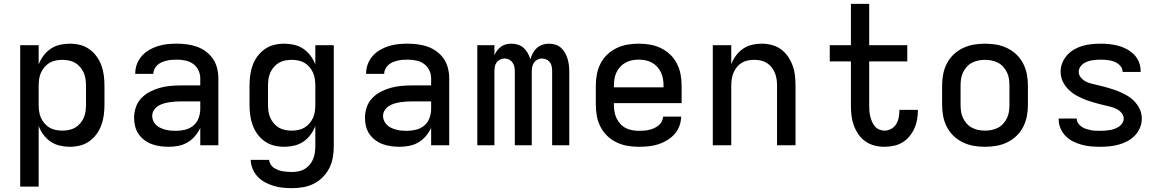

<svg xmlns="http://www.w3.org/2000/svg" viewBox="-20 -755 6040 998"><path d="M85 215V-520H181V-420Q190 -444 206 -465.5Q222 -487 243.5 -501.5Q265 -516 291 -522Q317 -528 343 -528Q370 -528 396 -521.5Q422 -515 444 -499.5Q466 -484 482 -462Q498 -440 507 -415Q516 -390 519.5 -363.5Q523 -337 523 -310V-210Q523 -183 519.5 -156.5Q516 -130 507 -105Q498 -80 482 -58Q466 -36 444 -20.5Q422 -5 396 1.5Q370 8 343 8Q317 8 291 2Q265 -4 243.5 -18.5Q222 -33 206 -54.5Q190 -76 181 -100V215ZM304 -76Q321 -76 338.5 -79.5Q356 -83 370.5 -91.5Q385 -100 396.5 -113.5Q408 -127 415 -142.5Q422 -158 424.5 -175.5Q427 -193 427 -210V-310Q427 -327 424.5 -344.5Q422 -362 415 -377.5Q408 -393 396.5 -406.5Q385 -420 370.5 -428.5Q356 -437 338.5 -440.5Q321 -444 304 -444Q287 -444 269.5 -440.5Q252 -437 237.5 -428.5Q223 -420 211.5 -406.5Q200 -393 193 -377.5Q186 -362 183.5 -344.5Q181 -327 181 -310V-210Q181 -193 183.5 -175.5Q186 -158 193 -142.5Q200 -127 211.5 -113.5Q223 -100 237.5 -91.5Q252 -83 269.5 -79.5Q287 -76 304 -76Z M857 8Q835 8 813 5Q791 2 770 -5.5Q749 -13 731 -26.5Q713 -40 700.5 -58Q688 -76 682.5 -98Q677 -120 677 -142Q677 -170 686 -197Q695 -224 714.5 -244.5Q734 -265 759 -278Q784 -291 811 -298.5Q838 -306 866 -308.5Q894 -311 922 -311H1021V-348Q1021 -370 1011 -390.5Q1001 -411 983 -423.5Q965 -436 943 -440.5Q921 -445 899 -445Q886 -445 873 -444Q860 -443 847 -440Q834 -437 822 -432Q810 -427 800 -418.5Q790 -410 783.5 -397.5Q777 -385 777 -372V-371H683V-374Q683 -399 692 -422.5Q701 -446 717.5 -464.5Q734 -483 755.5 -495.5Q777 -508 801 -515.5Q825 -523 849.5 -525.5Q874 -528 899 -528Q925 -528 952 -524.5Q979 -521 1004 -512Q1029 -503 1050.5 -487Q1072 -471 1087 -449Q1102 -427 1108.5 -400.5Q1115 -374 1115 -348V0H1021V-90Q1010 -67 993.5 -47.5Q977 -28 955 -15Q933 -2 907.5 3Q882 8 857 8ZM895 -75Q919 -75 943 -81Q967 -87 985.5 -102.5Q1004 -118 1012.5 -141.5Q1021 -165 1021 -189V-228H922Q906 -228 890.5 -227Q875 -226 859.5 -223.5Q844 -221 829 -216.5Q814 -212 801 -203.5Q788 -195 779.5 -181.5Q771 -168 771 -152Q771 -139 777 -126Q783 -113 793 -104Q803 -95 815.5 -89.5Q828 -84 841.5 -80.5Q855 -77 868.5 -76Q882 -75 895 -75Z M1497 223Q1473 223 1449 220.5Q1425 218 1402 211Q1379 204 1357.5 192.5Q1336 181 1319.5 163.5Q1303 146 1293.5 123.5Q1284 101 1283 76H1379Q1380 89 1386.5 99.5Q1393 110 1403 117Q1413 124 1425 128.5Q1437 133 1449 135Q1461 137 1473 138Q1485 139 1497 139Q1515 139 1532 135.5Q1549 132 1563.5 123.5Q1578 115 1589.5 101.5Q1601 88 1607.5 72Q1614 56 1616.5 39Q1619 22 1619 5V-100Q1610 -76 1594 -54.5Q1578 -33 1556.5 -18.5Q1535 -4 1509 2Q1483 8 1457 8Q1430 8 1404 1.5Q1378 -5 1356 -20.5Q1334 -36 1318 -58Q1302 -80 1293 -105Q1284 -130 1280.5 -156.5Q1277 -183 1277 -210V-310Q1277 -337 1280.5 -363.5Q1284 -390 1293 -415Q1302 -440 1318 -462Q1334 -484 1356 -499.5Q1378 -515 1404 -521.5Q1430 -528 1457 -528Q1483 -528 1509 -522Q1535 -516 1556.5 -501.5Q1578 -487 1594 -465.5Q1610 -444 1619 -420V-520H1715V5Q1715 34 1710 63Q1705 92 1692 118Q1679 144 1658 165.5Q1637 187 1611 200Q1585 213 1556 218Q1527 223 1497 223ZM1496 -76Q1513 -76 1530.5 -79.5Q1548 -83 1562.5 -91.5Q1577 -100 1588.5 -113.5Q1600 -127 1607 -142.5Q1614 -158 1616.5 -175.5Q1619 -193 1619 -210V-310Q1619 -327 1616.5 -344.5Q1614 -362 1607 -377.5Q1600 -393 1588.5 -406.5Q1577 -420 1562.5 -428.5Q1548 -437 1530.5 -440.5Q1513 -444 1496 -444Q1479 -444 1461.5 -440.5Q1444 -437 1429.5 -428.5Q1415 -420 1403.5 -406.5Q1392 -393 1385 -377.5Q1378 -362 1375.5 -344.5Q1373 -327 1373 -310V-210Q1373 -193 1375.5 -175.5Q1378 -158 1385 -142.5Q1392 -127 1403.5 -113.5Q1415 -100 1429.5 -91.5Q1444 -83 1461.5 -79.5Q1479 -76 1496 -76Z M2057 8Q2035 8 2013 5Q1991 2 1970 -5.5Q1949 -13 1931 -26.5Q1913 -40 1900.5 -58Q1888 -76 1882.5 -98Q1877 -120 1877 -142Q1877 -170 1886 -197Q1895 -224 1914.5 -244.5Q1934 -265 1959 -278Q1984 -291 2011 -298.5Q2038 -306 2066 -308.5Q2094 -311 2122 -311H2221V-348Q2221 -370 2211 -390.5Q2201 -411 2183 -423.5Q2165 -436 2143 -440.5Q2121 -445 2099 -445Q2086 -445 2073 -444Q2060 -443 2047 -440Q2034 -437 2022 -432Q2010 -427 2000 -418.5Q1990 -410 1983.5 -397.5Q1977 -385 1977 -372V-371H1883V-374Q1883 -399 1892 -422.5Q1901 -446 1917.5 -464.5Q1934 -483 1955.5 -495.5Q1977 -508 2001 -515.5Q2025 -523 2049.5 -525.5Q2074 -528 2099 -528Q2125 -528 2152 -524.5Q2179 -521 2204 -512Q2229 -503 2250.5 -487Q2272 -471 2287 -449Q2302 -427 2308.5 -400.5Q2315 -374 2315 -348V0H2221V-90Q2210 -67 2193.5 -47.5Q2177 -28 2155 -15Q2133 -2 2107.5 3Q2082 8 2057 8ZM2095 -75Q2119 -75 2143 -81Q2167 -87 2185.5 -102.5Q2204 -118 2212.5 -141.5Q2221 -165 2221 -189V-228H2122Q2106 -228 2090.5 -227Q2075 -226 2059.5 -223.5Q2044 -221 2029 -216.5Q2014 -212 2001 -203.5Q1988 -195 1979.5 -181.5Q1971 -168 1971 -152Q1971 -139 1977 -126Q1983 -113 1993 -104Q2003 -95 2015.5 -89.5Q2028 -84 2041.5 -80.5Q2055 -77 2068.5 -76Q2082 -75 2095 -75Z M2461 0V-520H2550V-467Q2555 -481 2564 -492.5Q2573 -504 2584.5 -512.5Q2596 -521 2610 -524.5Q2624 -528 2639 -528Q2656 -528 2673 -522.5Q2690 -517 2702.5 -505.5Q2715 -494 2723.5 -478.5Q2732 -463 2737 -446Q2741 -463 2749.5 -478.5Q2758 -494 2770.5 -505.5Q2783 -517 2799.5 -522.5Q2816 -528 2833 -528Q2850 -528 2866.5 -523Q2883 -518 2895.5 -507Q2908 -496 2916.5 -481Q2925 -466 2930 -450Q2935 -434 2937 -417Q2939 -400 2939 -384V0H2850V-384Q2850 -396 2848 -408Q2846 -420 2839 -430Q2832 -440 2820.5 -445.5Q2809 -451 2797 -451Q2785 -451 2774 -445.5Q2763 -440 2756 -430Q2749 -420 2746.5 -408Q2744 -396 2744 -384V0H2656V-384Q2656 -396 2653.5 -408Q2651 -420 2644 -430Q2637 -440 2626 -445.5Q2615 -451 2603 -451Q2591 -451 2579.5 -445.5Q2568 -440 2561 -430Q2554 -420 2552 -408Q2550 -396 2550 -384V0Z M3300 8Q3271 8 3241.5 3Q3212 -2 3185 -15Q3158 -28 3136.5 -48.5Q3115 -69 3101.5 -95.5Q3088 -122 3082.5 -151Q3077 -180 3077 -210V-310Q3077 -340 3082.5 -369Q3088 -398 3101.5 -424.5Q3115 -451 3136.5 -471.5Q3158 -492 3185 -505Q3212 -518 3241 -523Q3270 -528 3300 -528Q3330 -528 3359 -523Q3388 -518 3415 -505Q3442 -492 3463.5 -471.5Q3485 -451 3498.5 -424.5Q3512 -398 3517.5 -369Q3523 -340 3523 -310V-219H3171V-210Q3171 -192 3174 -174.5Q3177 -157 3184.5 -141Q3192 -125 3204 -111.5Q3216 -98 3231.5 -90Q3247 -82 3264.5 -78.5Q3282 -75 3300 -75Q3314 -75 3327.5 -76Q3341 -77 3354 -80Q3367 -83 3379.5 -88.5Q3392 -94 3402.5 -102.5Q3413 -111 3419.5 -123Q3426 -135 3427 -149H3521Q3520 -123 3511 -99Q3502 -75 3485 -56.5Q3468 -38 3446 -25Q3424 -12 3400 -4.5Q3376 3 3350.5 5.5Q3325 8 3300 8ZM3429 -301V-310Q3429 -328 3426 -345.5Q3423 -363 3415.5 -379Q3408 -395 3396 -408Q3384 -421 3368.5 -429.5Q3353 -438 3335.5 -441.5Q3318 -445 3300 -445Q3282 -445 3264.5 -441.5Q3247 -438 3231.5 -429.5Q3216 -421 3204 -408Q3192 -395 3184.5 -379Q3177 -363 3174 -345.5Q3171 -328 3171 -310V-301Z M3685 0V-520H3781V-421Q3790 -445 3805.5 -466Q3821 -487 3842 -501.5Q3863 -516 3888 -522Q3913 -528 3939 -528Q3965 -528 3991 -521.5Q4017 -515 4038.5 -499.5Q4060 -484 4075.5 -461.5Q4091 -439 4100 -414Q4109 -389 4112 -362.5Q4115 -336 4115 -310V0H4019V-310Q4019 -327 4016.5 -344Q4014 -361 4007.5 -376.5Q4001 -392 3990.5 -405.5Q3980 -419 3965.5 -428Q3951 -437 3934 -440.5Q3917 -444 3900 -444Q3883 -444 3866 -440.5Q3849 -437 3834.5 -428Q3820 -419 3809.5 -405.5Q3799 -392 3792.5 -376.5Q3786 -361 3783.5 -344Q3781 -327 3781 -310V0Z M4577 8Q4551 8 4525.5 1.5Q4500 -5 4478.5 -20Q4457 -35 4442 -57Q4427 -79 4418 -103.5Q4409 -128 4406 -154Q4403 -180 4403 -206V-436H4293V-520H4403V-735H4498V-520H4696V-436H4498V-206Q4498 -192 4499 -178Q4500 -164 4503.5 -150Q4507 -136 4512.5 -123Q4518 -110 4527 -99Q4536 -88 4549.5 -82Q4563 -76 4577 -76Q4595 -76 4612 -85Q4629 -94 4638.5 -110Q4648 -126 4651.5 -144.5Q4655 -163 4655 -181V-184H4751V-179Q4751 -155 4746.5 -131Q4742 -107 4732 -85.5Q4722 -64 4706 -45Q4690 -26 4669.5 -14Q4649 -2 4625 3Q4601 8 4577 8Z M5100 8Q5070 8 5041 3Q5012 -2 4985 -15Q4958 -28 4936.5 -48.5Q4915 -69 4901.5 -95.5Q4888 -122 4882.5 -151Q4877 -180 4877 -210V-310Q4877 -340 4882.5 -369Q4888 -398 4901.5 -424.5Q4915 -451 4936.5 -471.5Q4958 -492 4985 -505Q5012 -518 5041 -523Q5070 -528 5100 -528Q5130 -528 5159 -523Q5188 -518 5215 -505Q5242 -492 5263.5 -471.5Q5285 -451 5298.5 -424.5Q5312 -398 5317.5 -369Q5323 -340 5323 -310V-210Q5323 -180 5317.5 -151Q5312 -122 5298.5 -95.5Q5285 -69 5263.5 -48.5Q5242 -28 5215 -15Q5188 -2 5159 3Q5130 8 5100 8ZM5100 -76Q5118 -76 5135 -79.5Q5152 -83 5167.5 -91Q5183 -99 5195 -112.5Q5207 -126 5214.5 -142Q5222 -158 5224.5 -175Q5227 -192 5227 -210V-310Q5227 -328 5224.5 -345Q5222 -362 5214.5 -378Q5207 -394 5195 -407.5Q5183 -421 5167.5 -429Q5152 -437 5135 -440.5Q5118 -444 5100 -444Q5082 -444 5065 -440.5Q5048 -437 5032.5 -429Q5017 -421 5005 -407.5Q4993 -394 4985.5 -378Q4978 -362 4975.5 -345Q4973 -328 4973 -310V-210Q4973 -192 4975.5 -175Q4978 -158 4985.5 -142Q4993 -126 5005 -112.5Q5017 -99 5032.5 -91Q5048 -83 5065 -79.5Q5082 -76 5100 -76Z M5699 8Q5675 8 5651 6Q5627 4 5603.5 -2.5Q5580 -9 5558.5 -19.5Q5537 -30 5520 -47Q5503 -64 5493 -86.5Q5483 -109 5483 -133V-139H5577V-137Q5577 -125 5584.5 -114Q5592 -103 5602.5 -96Q5613 -89 5625 -85Q5637 -81 5649 -78.5Q5661 -76 5673.5 -75.5Q5686 -75 5699 -75Q5712 -75 5724.5 -76Q5737 -77 5749.5 -79Q5762 -81 5774 -85.5Q5786 -90 5796.5 -97Q5807 -104 5814 -115Q5821 -126 5821 -138Q5821 -154 5810.5 -167Q5800 -180 5786 -187.5Q5772 -195 5757 -199Q5742 -203 5726.5 -206.5Q5711 -210 5695.5 -214Q5680 -218 5665 -222.5Q5650 -227 5635 -232Q5620 -237 5605.5 -243.5Q5591 -250 5577 -257.5Q5563 -265 5550.5 -275Q5538 -285 5527.5 -296.5Q5517 -308 5509 -322Q5501 -336 5497 -351Q5493 -366 5493 -382Q5493 -406 5502 -428.5Q5511 -451 5527 -468.5Q5543 -486 5563.5 -498Q5584 -510 5607 -516.5Q5630 -523 5653.5 -525.5Q5677 -528 5701 -528Q5724 -528 5747.5 -525.5Q5771 -523 5793.5 -517Q5816 -511 5837 -499.5Q5858 -488 5874.5 -471.5Q5891 -455 5900 -432.5Q5909 -410 5909 -387V-381H5815V-383Q5815 -395 5808.5 -405.5Q5802 -416 5792.5 -423Q5783 -430 5771.5 -434.5Q5760 -439 5748.5 -441Q5737 -443 5725 -444Q5713 -445 5701 -445Q5689 -445 5677 -444Q5665 -443 5653.5 -441Q5642 -439 5630.5 -434.5Q5619 -430 5609.5 -423Q5600 -416 5593.5 -405Q5587 -394 5587 -382Q5587 -366 5597.5 -353Q5608 -340 5621.5 -332.5Q5635 -325 5650.5 -321Q5666 -317 5681.5 -313.5Q5697 -310 5712.5 -306Q5728 -302 5743 -297.5Q5758 -293 5773 -288Q5788 -283 5802.5 -276.5Q5817 -270 5831 -262.5Q5845 -255 5857.5 -245.5Q5870 -236 5880.5 -224Q5891 -212 5899 -198.5Q5907 -185 5911 -169.5Q5915 -154 5915 -138Q5915 -114 5905.5 -91Q5896 -68 5879 -50.5Q5862 -33 5840.5 -21.5Q5819 -10 5795.5 -3.5Q5772 3 5747.5 5.5Q5723 8 5699 8Z"/></svg>

Font: Iosevka Medium Extended
Style: Regular
Weight: 500
Width: 7
Monospace: yes
Designer: Belleve Invis
Foundry: Belleve Invis
Version: Version 32.5.0; ttfautohint (v1.8.4)